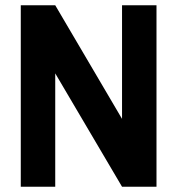

<svg xmlns="http://www.w3.org/2000/svg" viewBox="-20 -710 674 730"><path d="M575 -690V0H444L190 -431V0H59V-690H190L444 -258V-690Z"/></svg>

Font: D-DIN
Style: DIN-Bold
Weight: 700
Designer: Charles Nix
Foundry: Datto Inc.
Version: Version 1.00